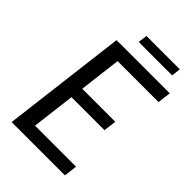

<svg xmlns="http://www.w3.org/2000/svg" viewBox="-248 -944 1041 1041"><g transform="rotate(45 272.5 -423.5)"><path d="M221.5 -640 192 -398.5H445.5L436 -325H183L152.5 -76H467L457.5 0H49L137 -716.5H545L535.5 -640ZM235.5 -847H491.5L485.5 -794.5H229Z"/></g></svg>

Font: Lato 2
Style: Italic
Weight: 400
Italic angle: -7°
Designer: Lukasz Dziedzic with Adam Twardoch and Botio Nikoltchev
Foundry: tyPoland Lukasz Dziedzic
Version: Version 2.015; 2015-08-06; http://www.latofonts.com/